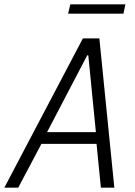

<svg xmlns="http://www.w3.org/2000/svg" viewBox="-44 -865 623 885"><path d="M-24 0 338 -688H414L483 0H421L401 -202H147L40 0ZM173 -256H398L363 -610H358ZM270 -802 280 -845H534L525 -802Z"/></svg>

Font: Saira SemiCondensed Light
Style: Italic
Weight: 300
Width: 4
Italic angle: -12°
Designer: Hector Gatti with collaboration of the Omnibus-Type team
Foundry: Omnibus-Type
Version: Version 1.101